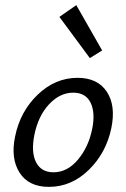

<svg xmlns="http://www.w3.org/2000/svg" viewBox="-20 -725 494 750"><path d="M331 -498 212 -659 278 -705 379 -528ZM171 5Q92 5 56.5 -50.5Q21 -106 39 -192Q59 -290 127.5 -355.5Q196 -421 283 -421Q361 -421 397 -367Q433 -313 415 -225Q395 -128 327 -61.5Q259 5 171 5ZM189 -52Q243 -52 284.5 -101.5Q326 -151 340 -221Q353 -284 334 -323.5Q315 -363 266 -363Q214 -363 171.5 -317.5Q129 -272 114 -197Q101 -130 121 -91Q141 -52 189 -52Z"/></svg>

Font: EauTest Medium
Style: Italic
Weight: 500
Italic angle: -12°
Designer: Christian Thalmann (Catharsis Fonts)
Version: Version 0.001;PS 000.001;hotconv 1.0.88;makeotf.lib2.5.64775